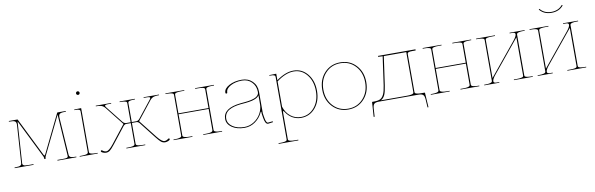

<svg xmlns="http://www.w3.org/2000/svg" viewBox="-58 -1293 6516 2104"><g transform="rotate(-10 3200.0 -240.5)"><path d="M12.7 0V-7.8H23.4Q45.9 -7.8 60.5 -10.5Q75.2 -13.2 81.5 -18.6Q87.9 -23.9 89.8 -28.6Q91.8 -33.2 92.3 -40.5L119.6 -455.6Q120.1 -463.4 120.1 -466.8Q120.1 -496.1 103.3 -504.4Q86.4 -512.7 39.1 -512.7V-520H133.3Q136.7 -520 138.2 -517.1L349.1 -90.8Q354 -80.1 358.4 -80.1Q363.8 -80.1 368.7 -90.8L576.7 -517.1Q578.1 -520 581.1 -520H673.3V-512.7Q626 -512.7 608.9 -504.2Q591.8 -495.6 591.8 -466.3L592.3 -455.1L620.1 -40.5Q620.6 -33.2 622.6 -28.6Q624.5 -23.9 630.9 -18.6Q637.2 -13.2 651.9 -10.5Q666.5 -7.8 689 -7.8H699.7V0H489.3V-7.8H547.9Q585.4 -7.8 596.7 -12.5Q607.9 -17.1 607.9 -28.3L607.4 -39.1L577.6 -495.1L369.6 -69.3Q367.7 -65.9 366.5 -58.8Q365.2 -51.8 364.7 -46.9L364.3 -41.5H350.6Q349.6 -62.5 346.2 -69.3L132.8 -499.5L102.5 -39.6V-34.7Q102.5 -21.5 115 -14.6Q127.4 -7.8 167 -7.8H223.1V0Z M736.8 0V-7.3H756.8Q789.1 -7.3 806.4 -11.5Q823.7 -15.6 827.9 -21Q832 -26.4 832 -35.2V-487.3Q832 -501.5 820.1 -507.1Q808.1 -512.7 779.3 -512.7H767.1V-520H779.3L844.2 -521.5V-35.2Q844.2 -26.4 848.4 -21Q852.5 -15.6 869.9 -11.5Q887.2 -7.3 919.4 -7.3H937V0ZM822.8 -675.8Q816.9 -681.6 816.9 -689.9Q816.9 -698.2 822.8 -704.1Q828.6 -710 836.9 -710Q845.2 -710 851.1 -704.1Q856.9 -698.2 856.9 -689.9Q856.9 -681.6 851.1 -675.8Q845.2 -669.9 836.9 -669.9Q828.6 -669.9 822.8 -675.8Z M974.6 -19Q974.6 -27.8 983.9 -27.8Q986.8 -27.8 990.2 -25.4Q1012.7 -7.3 1034.2 -7.3Q1064 -7.3 1114.7 -71.3L1271 -270L1109.9 -474.1Q1099.6 -487.3 1087.4 -495.8Q1075.2 -504.4 1061.8 -507.6Q1048.3 -510.7 1039.8 -511.7Q1031.2 -512.7 1019 -512.7H1006.3V-520H1177.2V-512.7H1142.6Q1106.4 -512.7 1106.4 -501Q1106.4 -494.1 1117.7 -480L1265.6 -293.5Q1271 -286.6 1281.2 -280.8Q1291.5 -274.9 1299.3 -274.9H1351.6V-485.8Q1351.6 -495.1 1348.1 -500Q1344.7 -504.9 1328.6 -508.8Q1312.5 -512.7 1281.2 -512.7H1271.5V-520H1441.4V-512.7H1434.1Q1402.8 -512.7 1386.7 -508.8Q1370.6 -504.9 1367.2 -500Q1363.8 -495.1 1363.8 -485.8V-274.9H1416.5Q1424.3 -274.9 1434.6 -280.8Q1444.8 -286.6 1450.2 -293.5L1598.1 -480Q1609.4 -494.1 1609.4 -501Q1609.4 -512.7 1573.2 -512.7H1538.6V-520H1709.5V-512.7H1696.8Q1684.6 -512.7 1676 -511.7Q1667.5 -510.7 1654.1 -507.6Q1640.6 -504.4 1628.4 -495.8Q1616.2 -487.3 1606 -474.1L1444.8 -270L1601.1 -71.3Q1651.9 -7.3 1681.6 -7.3Q1703.1 -7.3 1725.6 -25.4Q1729 -27.8 1731.9 -27.8Q1741.2 -27.8 1741.2 -19Q1741.2 -7.8 1721.2 -0.2Q1701.2 7.3 1687.5 7.3Q1661.6 7.3 1642.3 -8.1Q1623 -23.4 1590.3 -65.4L1447.8 -247.1Q1443.4 -253.4 1433.8 -259.3Q1424.3 -265.1 1416.5 -265.1H1363.8V-35.2Q1363.8 -26.4 1367.9 -21Q1372.1 -15.6 1389.4 -11.5Q1406.7 -7.3 1439 -7.3H1466.3V0H1256.3V-7.3H1276.4Q1308.6 -7.3 1325.9 -11.5Q1343.3 -15.6 1347.4 -21Q1351.6 -26.4 1351.6 -35.2V-265.1H1299.3Q1291.5 -265.1 1282 -259.3Q1272.5 -253.4 1268.1 -247.1L1125.5 -65.4Q1092.8 -23.4 1073.5 -8.1Q1054.2 7.3 1028.3 7.3Q1014.6 7.3 994.6 -0.2Q974.6 -7.8 974.6 -19Z M1781.2 0V-7.3H1796.4Q1828.6 -7.3 1845.9 -12Q1863.3 -16.6 1867.4 -22Q1871.6 -27.3 1871.6 -36.1V-486.3Q1871.6 -495.1 1867.4 -500Q1863.3 -504.9 1845.9 -508.8Q1828.6 -512.7 1796.4 -512.7H1781.2V-520H1991.2V-512.7H1959Q1926.8 -512.7 1909.4 -508.8Q1892.1 -504.9 1887.9 -500Q1883.8 -495.1 1883.8 -486.3V-279.8H2218.8V-486.3Q2218.8 -495.1 2214.8 -500Q2210.9 -504.9 2193.6 -508.8Q2176.3 -512.7 2144 -512.7H2111.3V-520H2321.3V-512.7H2306.6Q2274.4 -512.7 2257.1 -508.8Q2239.7 -504.9 2235.6 -500Q2231.4 -495.1 2231.4 -486.3V-36.1Q2231.4 -27.3 2235.6 -22Q2239.7 -16.6 2257.1 -12Q2274.4 -7.3 2306.6 -7.3H2321.3V0H2111.3V-7.3H2144Q2176.3 -7.3 2193.6 -12Q2210.9 -16.6 2214.8 -22Q2218.8 -27.3 2218.8 -36.1V-270H1883.8V-36.1Q1883.8 -27.3 1887.9 -22Q1892.1 -16.6 1909.4 -12Q1926.8 -7.3 1959 -7.3H1991.2V0Z M2377.4 -129.9Q2377.4 -249.5 2571.8 -270Q2577.6 -270.5 2597.2 -272.5Q2616.7 -274.4 2628.2 -275.4Q2639.6 -276.4 2659.7 -279.3Q2679.7 -282.2 2692.6 -285.4Q2705.6 -288.6 2721.9 -293.9Q2738.3 -299.3 2748.5 -305.7Q2758.8 -312 2767.6 -321.3Q2776.4 -330.6 2779.8 -341.3Q2782.2 -350.1 2782.2 -357.4V-360.4Q2781.7 -426.3 2739.7 -469.5Q2697.8 -512.7 2631.8 -512.7Q2556.6 -512.7 2503.7 -483.6Q2450.7 -454.6 2450.7 -413.1Q2450.7 -402.3 2440.4 -402.3Q2429.7 -402.3 2429.7 -413.1Q2429.7 -458.5 2488.5 -490.5Q2547.4 -522.5 2630.4 -522.5Q2702.1 -522.5 2748.5 -476.8Q2794.9 -431.2 2794.9 -360.4V-117.7L2802.7 -69.8Q2812.5 -10.3 2833 -9.8L2886.7 -15.1L2887.7 -4.9L2833 2.4H2832.5Q2801.3 2.4 2790 -67.9Q2789.1 -73.2 2787.1 -85.9Q2785.2 -98.6 2783.7 -106.9Q2782.2 -115.2 2782.2 -117.2V-127.9Q2782.2 -141.6 2778.8 -141.6Q2775.4 -141.6 2771 -130.9Q2743.7 -72.8 2690.4 -35.2Q2637.2 2.4 2572.3 2.4Q2487.3 2.4 2432.4 -34.9Q2377.4 -72.3 2377.4 -129.9ZM2389.6 -129.9Q2389.6 -76.7 2441.2 -42Q2492.7 -7.3 2572.3 -7.3Q2629.4 -7.3 2678.5 -39.1Q2727.5 -70.8 2754.9 -120.4Q2782.2 -169.9 2782.2 -222.7V-323.2Q2775.4 -312 2763.4 -302.7Q2751.5 -293.5 2735.1 -287.1Q2718.8 -280.8 2703.6 -276.6Q2688.5 -272.5 2667.2 -269.5Q2646 -266.6 2633.1 -265.1Q2620.1 -263.7 2599.4 -262Q2578.6 -260.3 2572.8 -259.8Q2532.2 -255.4 2501 -247.1Q2469.7 -238.8 2443.6 -223.9Q2417.5 -209 2403.6 -185.3Q2389.6 -161.6 2389.6 -129.9Z M2907.7 232.4H2927.7Q2960 232.4 2977.3 228.3Q2994.6 224.1 2998.5 219Q3002.4 213.9 3002.4 205.1V-487.3Q3002.4 -501.5 2990.7 -507.1Q2979 -512.7 2950.2 -512.7H2937.5V-520H2950.2L3015.1 -521.5V-448.7Q3115.2 -522.5 3206.1 -522.5Q3300.3 -522.5 3361.3 -448Q3422.4 -373.5 3422.4 -259.8Q3422.4 -146 3359.9 -71.8Q3297.4 2.4 3201.2 2.4Q3148.4 2.4 3105.2 -22.5Q3062 -47.4 3033.7 -91.3Q3024.9 -105.5 3020 -105.5Q3015.1 -105.5 3015.1 -86.9V205.1Q3015.1 213.9 3019 219Q3022.9 224.1 3040.3 228.3Q3057.6 232.4 3089.8 232.4H3127.4V240.2H2907.7ZM3015.1 -154.3Q3035.6 -87.4 3085.2 -47.4Q3134.8 -7.3 3201.2 -7.3Q3292 -7.3 3351.1 -78.6Q3410.2 -149.9 3410.2 -259.8Q3410.2 -369.6 3352.5 -441.2Q3294.9 -512.7 3206.1 -512.7Q3116.7 -512.7 3015.1 -436Z M3970.7 -259.8Q3970.7 -146 3901.6 -71.8Q3832.5 2.4 3726.1 2.4Q3619.6 2.4 3550.3 -71.8Q3481 -146 3481 -259.8Q3481 -373.5 3550.3 -448Q3619.6 -522.5 3726.1 -522.5Q3832.5 -522.5 3901.6 -448.2Q3970.7 -374 3970.7 -259.8ZM3559.1 -441.2Q3493.2 -369.6 3493.2 -259.8Q3493.2 -149.9 3559.1 -78.6Q3625 -7.3 3726.1 -7.3Q3827.1 -7.3 3892.8 -78.6Q3958.5 -149.9 3958.5 -259.8Q3958.5 -369.6 3892.8 -441.2Q3827.1 -512.7 3726.1 -512.7Q3625 -512.7 3559.1 -441.2Z M3984.4 129.4 3995.1 -30.3Q3995.1 -35.2 4000 -35.2H4018.6Q4062 -35.2 4086.2 -46.9Q4110.4 -58.6 4126.5 -92Q4142.6 -125.5 4151.9 -189.9L4196.8 -507.3L4147 -509.8V-520H4564V-507.3H4524.4Q4495.1 -507.3 4483.4 -501.7Q4471.7 -496.1 4471.7 -482.4V-62.5Q4471.7 -53.7 4475.8 -48.6Q4480 -43.5 4497.3 -39.3Q4514.6 -35.2 4546.9 -35.2H4579.1Q4584 -35.2 4584 -30.3L4594.2 129.4L4584 130.4L4578.1 37.6Q4575.7 2 4561.3 -11.5Q4546.9 -24.9 4509.3 -24.9H4069.3Q4032.2 -24.9 4017.8 -11.7Q4003.4 1.5 4001 37.6L3995.1 130.4ZM4094.2 -35.2H4384.3Q4416.5 -35.2 4433.8 -39.3Q4451.2 -43.5 4455.3 -48.6Q4459.5 -53.7 4459.5 -62.5V-507.3H4209.5L4164.6 -189.9Q4154.8 -120.6 4139.6 -86.2Q4124.5 -51.8 4094.2 -35.2Z M4643.6 0V-7.3H4658.7Q4690.9 -7.3 4708.3 -12Q4725.6 -16.6 4729.7 -22Q4733.9 -27.3 4733.9 -36.1V-486.3Q4733.9 -495.1 4729.7 -500Q4725.6 -504.9 4708.3 -508.8Q4690.9 -512.7 4658.7 -512.7H4643.6V-520H4853.5V-512.7H4821.3Q4789.1 -512.7 4771.7 -508.8Q4754.4 -504.9 4750.2 -500Q4746.1 -495.1 4746.1 -486.3V-279.8H5081.1V-486.3Q5081.1 -495.1 5077.1 -500Q5073.2 -504.9 5055.9 -508.8Q5038.6 -512.7 5006.3 -512.7H4973.6V-520H5183.6V-512.7H5168.9Q5136.7 -512.7 5119.4 -508.8Q5102.1 -504.9 5097.9 -500Q5093.8 -495.1 5093.8 -486.3V-36.1Q5093.8 -27.3 5097.9 -22Q5102.1 -16.6 5119.4 -12Q5136.7 -7.3 5168.9 -7.3H5183.6V0H4973.6V-7.3H5006.3Q5038.6 -7.3 5055.9 -12Q5073.2 -16.6 5077.1 -22Q5081.1 -27.3 5081.1 -36.1V-270H4746.1V-36.1Q4746.1 -27.3 4750.2 -22Q4754.4 -16.6 4771.7 -12Q4789.1 -7.3 4821.3 -7.3H4853.5V0Z M5238.3 0V-7.3H5253.4Q5285.6 -7.3 5303 -12Q5320.3 -16.6 5324.5 -22Q5328.6 -27.3 5328.6 -36.1V-486.3Q5328.6 -495.1 5324.5 -500Q5320.3 -504.9 5303 -508.8Q5285.6 -512.7 5253.4 -512.7H5238.3V-520H5448.2V-512.7H5416Q5383.8 -512.7 5366.5 -508.8Q5349.1 -504.9 5345 -500Q5340.8 -495.1 5340.8 -486.3V-63.5L5634.8 -422.4Q5673.3 -468.8 5673.3 -492.7Q5673.3 -512.7 5643.1 -512.7H5610.8V-520H5778.3V-512.7H5763.7Q5731.4 -512.7 5714.1 -508.1Q5696.8 -503.4 5692.6 -498Q5688.5 -492.7 5688.5 -483.9V-33.7Q5688.5 -24.9 5692.6 -20Q5696.8 -15.1 5714.1 -11.2Q5731.4 -7.3 5763.7 -7.3H5778.3V0H5568.4V-7.3H5601.1Q5633.3 -7.3 5650.6 -11.2Q5668 -15.1 5671.9 -20Q5675.8 -24.9 5675.8 -33.7V-457L5381.8 -98.1Q5343.3 -51.8 5343.3 -27.8Q5343.3 -7.3 5374 -7.3H5405.8V0Z M5833 0V-7.3H5848.1Q5880.4 -7.3 5897.7 -12Q5915 -16.6 5919.2 -22Q5923.3 -27.3 5923.3 -36.1V-486.3Q5923.3 -495.1 5919.2 -500Q5915 -504.9 5897.7 -508.8Q5880.4 -512.7 5848.1 -512.7H5833V-520H6043V-512.7H6010.7Q5978.5 -512.7 5961.2 -508.8Q5943.8 -504.9 5939.7 -500Q5935.5 -495.1 5935.5 -486.3V-63.5L6229.5 -422.4Q6268.1 -468.8 6268.1 -492.7Q6268.1 -512.7 6237.8 -512.7H6205.6V-520H6373V-512.7H6358.4Q6326.2 -512.7 6308.8 -508.1Q6291.5 -503.4 6287.4 -498Q6283.2 -492.7 6283.2 -483.9V-33.7Q6283.2 -24.9 6287.4 -20Q6291.5 -15.1 6308.8 -11.2Q6326.2 -7.3 6358.4 -7.3H6373V0H6163.1V-7.3H6195.8Q6228 -7.3 6245.4 -11.2Q6262.7 -15.1 6266.6 -20Q6270.5 -24.9 6270.5 -33.7V-457L5976.6 -98.1Q5938 -51.8 5938 -27.8Q5938 -7.3 5968.8 -7.3H6000.5V0ZM5970.2 -714.4 5978.5 -720.7Q6024.4 -665 6103 -665Q6182.6 -665 6227.5 -720.7L6236.3 -714.4Q6189 -654.8 6103 -654.8Q6018.1 -654.8 5970.2 -714.4Z"/></g></svg>

Font: Znikomit
Style: Regular
Weight: 100
Designer: gluk
Foundry: gluk
Version: Version 0.53